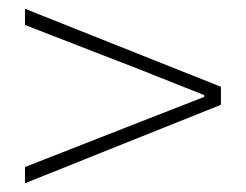

<svg xmlns="http://www.w3.org/2000/svg" viewBox="-20 -584 561 438"><path d="M37 -203 300 -306 446 -363V-367L300 -425L37 -527V-564L484 -386V-345L37 -166Z"/></svg>

Font: Noto Sans CJK TC Thin
Style: Regular
Weight: 250
Designer: Ryoko NISHIZUKA ???? (kana & ideographs); Paul D. Hunt (Latin, Greek & Cyrillic); Wenlong ZHANG ??? (bopomofo); Sandoll 
Foundry: Adobe Systems Incorporated
Version: Version 1.004 January 19, 2016